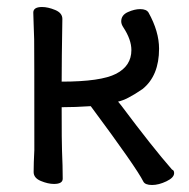

<svg xmlns="http://www.w3.org/2000/svg" viewBox="-20 -509 540 548"><path d="M414 19Q394 19 389 9Q369 -31 239 -206Q194 -203 156 -203Q156 -100 157 -79Q159 -34 159 1Q159 16 134 16Q117 16 96.5 7.5Q76 -1 76 -18Q76 -43 78 -81Q78 -376 77.5 -397Q77 -418 76 -440.5Q75 -463 75 -473Q75 -489 100 -489Q117 -489 137.5 -480.5Q158 -472 158 -455Q156 -337 156 -276Q268 -276 311.5 -298.5Q355 -321 355 -366Q355 -396 332 -431Q326 -440 326 -448Q326 -466 345 -474.5Q364 -483 380 -483Q398 -483 404 -473Q434 -419 434 -370Q434 -293 387 -255Q342 -224 317 -219L326 -208Q415 -89 471 -25Q477 -23 477 -15Q477 -2 455 8.5Q433 19 414 19Z"/></svg>

Font: LXGW WenKai Mono TC
Style: Bold
Weight: 700
Designer: LXGW / Fontworks Inc.
Foundry: LXGW / Fontworks Inc.
Version: Version 1.330